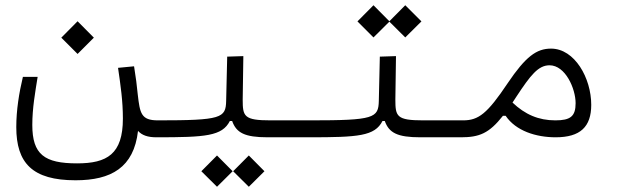

<svg xmlns="http://www.w3.org/2000/svg" viewBox="-20 -525 2384 737"><path d="M270 167C406.7 167 493.7 118.2 509.8 -22.5C524.9 -5.9 546.9 2 580.1 2C609.4 2 624 -7.3 624 -32.2C624 -56.2 614.3 -63 585.9 -63C521.5 -63 517.1 -90.3 508.8 -162.1C505.9 -193.4 501 -231.9 494.6 -270.5L433.1 -264.6C442.9 -196.8 451.7 -138.2 451.7 -69.8C451.7 66.9 390.6 102.1 275.9 102.1C150.4 102.1 104 67.9 104 -45.4C104 -110.4 115.2 -171.4 124.5 -230H67.9C53.2 -168.5 42.5 -102.1 42.5 -37.1C42.5 101.1 104.5 167 270 167ZM277.8 -317.9 340.3 -380.4 277.8 -443.4 215.3 -380.4Z M580.1 2C769.5 2 832.5 -2.4 862.3 -60.5H871.1C887.2 -15.1 919.4 2 1007.3 2H1166C1189.5 2 1205.1 -4.9 1205.1 -33.2C1205.1 -55.2 1196.8 -63 1171.9 -63H1018.6C916.5 -63 911.6 -78.1 911.6 -142.6L914.1 -309.6L852.1 -307.6L848.1 -137.7C846.7 -71.8 830.1 -63 585.9 -63ZM813 191.9 873 132.3 813 71.8 752.9 132.3ZM935.1 191.9 995.1 132.3 935.1 71.8 875 132.3Z M1166 2C1355.5 2 1418.5 -2.4 1448.2 -60.5H1457C1473.1 -15.1 1505.4 2 1593.3 2H1752C1775.4 2 1791 -4.9 1791 -33.2C1791 -55.2 1782.7 -63 1757.8 -63H1604.5C1502.4 -63 1497.6 -78.1 1497.6 -142.6L1500 -309.6L1438 -307.6L1434.1 -137.7C1432.6 -71.8 1416 -63 1171.9 -63ZM1535.6 -381.3 1597.7 -442.9 1535.6 -504.9 1474.6 -443.4 1413.6 -504.9 1352.1 -442.9 1413.6 -381.3 1474.6 -441.9Z M1749 2C1820.3 2 1857.4 -13.2 1910.6 -80.6H1920.9C1960 -22.5 2037.6 2 2112.8 2C2207.5 2 2249.5 -38.1 2249.5 -122.6C2249.5 -225.1 2186 -338.4 2095.2 -338.4C2039.1 -338.4 1997.6 -307.6 1928.7 -205.6C1850.6 -88.9 1816.9 -63 1757.8 -63C1734.9 -63 1726.1 -54.7 1726.1 -33.2C1726.1 -7.3 1731.4 2 1749 2ZM1947.3 -131.3C1952.1 -138.7 1957 -146.5 1962.4 -154.3C2016.1 -235.8 2045.9 -274.4 2089.4 -274.4C2150.4 -274.4 2189.5 -184.6 2189.5 -128.9C2189.5 -78.6 2169.9 -63 2111.8 -63C2047.4 -63 1995.6 -85.4 1947.3 -131.3Z"/></svg>

Font: Cascadia Mono NF Light
Style: Regular
Weight: 300
Monospace: yes
Designer: Aaron Bell
Foundry: Saja Typeworks
Version: Version 2404.023